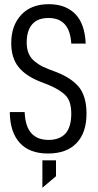

<svg xmlns="http://www.w3.org/2000/svg" viewBox="-20 -720 466 909"><path d="M26.4 -189.5H96.7Q99.6 -120.1 128.9 -88.9Q157.2 -57.6 210 -57.6Q262.7 -57.6 291 -88.9Q317.4 -120.1 317.4 -181.6Q317.4 -237.3 293.9 -264.6Q267.6 -293.9 209 -318.4L168.9 -334Q100.6 -361.3 67.4 -403.3Q33.2 -446.3 33.2 -515.6Q33.2 -599.6 81.1 -650.4Q127.9 -700.2 210.9 -700.2Q290 -700.2 335.9 -654.3Q381.8 -607.4 385.7 -513.7H317.4Q310.5 -634.8 210 -634.8Q158.2 -634.8 132.8 -605.5Q106.4 -575.2 106.4 -519.5Q106.4 -471.7 129.9 -443.4Q141.6 -429.7 161.6 -416.5Q181.6 -403.3 210 -392.6L251 -377Q321.3 -348.6 355.5 -305.7Q389.6 -260.7 389.6 -182.6Q389.6 -91.8 342.8 -43Q295.9 6.8 207 6.8Q120.1 6.8 74.2 -43Q27.3 -93.8 26.4 -189.5ZM180.7 39.1H245.1V114.3L180.7 168.9Z"/></svg>

Font: Dinish Condensed
Style: Regular
Weight: 400
Width: 3
Designer: Bert Driehuis
Foundry: Playbeing
Version: Version 3.006; git-39231f3c-release